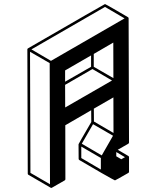

<svg xmlns="http://www.w3.org/2000/svg" viewBox="-20 -854 772 949"><path d="M301.8 -450.2 430.2 -523.9V-580.1L301.8 -505.9ZM540.5 -467.8 540 -643.6 443.4 -587.4V-523.9ZM302.2 -322.8 533.7 -456.1 437 -512.7 301.8 -434.6ZM579.6 -66.9 597.7 -77.1 554.7 -102.5V-81.5ZM541 -196.8 540.5 -372.6 443.8 -316.9 444.3 -253.4ZM482.9 -85.9 538.6 -183.1 439.9 -240.2 384.3 -143.6ZM478.5 -16.1V-73.2L381.8 -129.4V-72.8ZM231.9 -553.2 595.7 -763.2 499 -819.8 135.3 -609.9ZM227.1 56.6 225.6 -542 128.4 -598.1 130.4 0.5ZM234.4 74.7H231.9L120.1 9.8Q117.2 7.8 117.2 4.4L115.2 -610.4Q115.7 -613.8 118.7 -615.2Q497.1 -834 499 -834Q501 -834 556.9 -801.5Q612.8 -769 613.3 -768.6V-768.1L614.3 -767.6L615.7 -764.6L617.7 -149.4Q617.2 -146 614.3 -143.6L562 -113.8L615.2 -82.5V-82L616.2 -81.5L616.7 -80.6L617.2 -80.1V-79.1L617.7 -78.1V-4.9Q617.7 -1.5 614.7 0.5Q550.3 37.6 548.3 37.6Q546.4 37.6 481.9 1L372.1 -63Q368.7 -64.9 368.7 -68.8L368.2 -141.1H368.7V-142.1Q368.7 -143.6 431.2 -251L430.7 -309.1L302.7 -234.9L303.2 31.7Q303.2 35.6 299.8 37.6L236.8 73.7Q236.3 74.2 235.6 74.5Q234.9 74.7 234.4 74.7Z"/></svg>

Font: 3D Isometric
Style: Bold
Weight: 700
Designer: GGBotNet
Foundry: GGBotNet
Version: 1.14